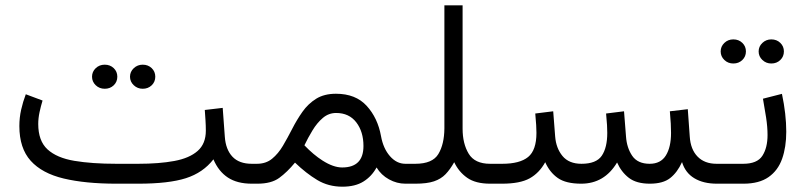

<svg xmlns="http://www.w3.org/2000/svg" viewBox="-20 -685 3004 716"><path d="M464.8 -398.9Q464.8 -417.5 478.8 -430.7Q492.7 -443.8 512.2 -443.8Q532.2 -443.8 545.7 -430.9Q559.1 -418 559.1 -398.9Q559.1 -379.9 545.7 -366.9Q532.2 -354 512.2 -354Q492.7 -354 478.8 -367.2Q464.8 -380.4 464.8 -398.9ZM323.2 -398.9Q323.2 -417.5 336.9 -430.7Q350.6 -443.8 370.6 -443.8Q390.6 -443.8 404.1 -430.9Q417.5 -418 417.5 -398.9Q417.5 -379.9 404.1 -366.9Q390.6 -354 370.6 -354Q350.6 -354 336.9 -367.2Q323.2 -380.4 323.2 -398.9ZM743.7 -274.9 810.5 -282.7 818.4 -174.8Q821.8 -127.4 846.7 -100.8Q871.6 -74.2 918.9 -74.2H935.5V0H918.9Q864.7 0 829.8 -22.9Q794.9 -45.9 775.9 -90.8Q737.3 -41 673.3 -20.5Q609.4 0 495.6 0H414.1Q298.3 0 217.5 -19.3Q136.7 -38.6 94.5 -85.4Q52.2 -132.3 52.2 -214.8Q52.2 -246.1 58.8 -275.6Q65.4 -305.2 76.2 -333.5L138.7 -310.1Q132.3 -289.1 127.4 -266.4Q122.6 -243.7 122.6 -222.7Q122.6 -159.7 157.2 -127.9Q191.9 -96.2 257.3 -85.2Q322.8 -74.2 414.1 -74.2H495.6Q573.7 -74.2 630.1 -84.7Q686.5 -95.2 717 -122.1Q747.6 -148.9 747.6 -197.8Q747.6 -216.3 746.3 -236.6Q745.1 -256.8 743.7 -274.9Z M939.9 0H916V-74.2H938Q971.7 -74.2 994.6 -93Q1017.6 -111.8 1035.2 -141.6Q1052.7 -171.4 1069.8 -204.8Q1086.9 -238.3 1107.9 -268.1Q1128.9 -297.9 1158.9 -316.7Q1189 -335.4 1232.9 -335.4Q1306.2 -335.4 1347.4 -290.3Q1388.7 -245.1 1400.9 -177.2Q1409.2 -131.3 1434.1 -102.8Q1459 -74.2 1491.7 -74.2H1508.8V0H1491.7Q1460 0 1430.7 -16.1Q1401.4 -32.2 1384.3 -60.5Q1366.2 -27.3 1335.4 -8.1Q1304.7 11.2 1256.8 11.2Q1204.6 11.2 1163.1 -13.7Q1121.6 -38.6 1080.1 -78.6Q1050.8 -43 1021.2 -21.5Q991.7 0 939.9 0ZM1233.4 -263.7Q1205.6 -263.7 1183.8 -245.1Q1162.1 -226.6 1145.3 -198.7Q1128.4 -170.9 1115.2 -143.1Q1148.9 -107.9 1182.6 -86.4Q1223.1 -60.5 1255.9 -60.5Q1335.4 -60.5 1335.4 -140.6Q1335.4 -193.8 1308.6 -228.8Q1281.7 -263.7 1233.4 -263.7Z M1637.2 -206.1V-665H1705.1V-205.1Q1705.1 -149.4 1727.8 -111.8Q1750.5 -74.2 1807.6 -74.2H1826.7V0H1808.1Q1753.4 0 1722.2 -22Q1690.9 -43.9 1673.8 -80.1Q1658.7 -53.2 1641.6 -35.4Q1624.5 -17.6 1598.4 -8.8Q1572.3 0 1529.3 0H1489.3V-74.2H1528.8Q1592.8 -74.2 1614.7 -110.6Q1636.7 -147 1637.2 -206.1Z M2403.3 0Q2353.5 0 2325.2 -21.7Q2296.9 -43.5 2281.2 -79.1Q2233.9 0 2147.5 0Q2090.3 0 2060.1 -21.2Q2029.8 -42.5 2013.2 -80.1Q1991.2 -40 1955.3 -20Q1919.4 0 1852.1 0H1807.1V-74.2H1853Q1918.5 -74.2 1949.5 -99.6Q1980.5 -125 1980.5 -189.5Q1980.5 -202.1 1979.5 -218.5Q1978.5 -234.9 1976.1 -261.7L2043 -270L2050.3 -175.8Q2053.7 -132.3 2077.6 -103.3Q2101.6 -74.2 2148.4 -74.2Q2203.6 -74.2 2224.1 -104.2Q2244.6 -134.3 2244.6 -189.5Q2244.6 -202.1 2243.7 -218.5Q2242.7 -234.9 2240.2 -261.7L2307.1 -270L2314.5 -175.8Q2317.4 -133.8 2337.6 -104Q2357.9 -74.2 2402.8 -74.2Q2443.8 -74.2 2463.1 -105.2Q2482.4 -136.2 2482.4 -189.5Q2482.4 -206.5 2481.4 -224.4Q2480.5 -242.2 2478 -270L2544.9 -277.8L2552.2 -175.8Q2555.2 -127.9 2581.3 -101.1Q2607.4 -74.2 2652.3 -74.2H2670.9V0H2653.3Q2603 0 2569.3 -20.3Q2535.6 -40.5 2523.4 -80.6Q2505.9 -42 2479.2 -21Q2452.6 0 2403.3 0Z M2809.1 -493.2Q2809.1 -511.7 2823 -524.9Q2836.9 -538.1 2856.4 -538.1Q2876.5 -538.1 2889.9 -525.1Q2903.3 -512.2 2903.3 -493.2Q2903.3 -474.1 2889.9 -461.2Q2876.5 -448.2 2856.4 -448.2Q2836.9 -448.2 2823 -461.4Q2809.1 -474.6 2809.1 -493.2ZM2667.5 -493.2Q2667.5 -511.7 2681.2 -524.9Q2694.8 -538.1 2714.8 -538.1Q2734.9 -538.1 2748.3 -525.1Q2761.7 -512.2 2761.7 -493.2Q2761.7 -474.1 2748.3 -461.2Q2734.9 -448.2 2714.8 -448.2Q2694.8 -448.2 2681.2 -461.4Q2667.5 -474.6 2667.5 -493.2ZM2651.4 -74.2H2751.5Q2803.7 -74.2 2823 -104Q2842.3 -133.8 2842.3 -181.6Q2842.3 -211.4 2836.9 -246.8Q2831.5 -282.2 2825.2 -316.9L2896 -335Q2912.1 -258.8 2912.1 -193.8Q2912.1 -136.7 2896.7 -93Q2881.3 -49.3 2846.2 -24.7Q2811 0 2752.4 0H2651.4Z"/></svg>

Font: Vazirmatn RD UI Light
Style: Regular
Weight: 300
Designer: Saber Rastikerdar
Foundry: Saber Rastikerdar
Version: Version 33.003